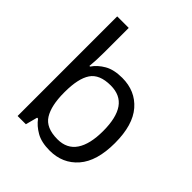

<svg xmlns="http://www.w3.org/2000/svg" viewBox="-210 -893 1036 1036"><g transform="rotate(45 307.5 -375.0)"><path d="M173 -575Q173 -541 171.5 -511.5Q170 -482 168 -465H173Q196 -499 236 -522Q276 -545 339 -545Q439 -545 499.5 -475.5Q560 -406 560 -268Q560 -130 499 -60Q438 10 339 10Q276 10 236 -13Q196 -36 173 -68H166L148 0H85V-760H173ZM324 -472Q239 -472 206 -423Q173 -374 173 -271V-267Q173 -168 205.5 -115.5Q238 -63 326 -63Q398 -63 433.5 -116Q469 -169 469 -269Q469 -370 433.5 -421Q398 -472 324 -472Z"/></g></svg>

Font: Noto Sans Lisu
Style: Regular
Weight: 400
Designer: Monotype Design Team. David Williams.
Foundry: Monotype Imaging Inc.
Version: Version 2.102